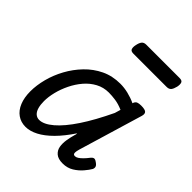

<svg xmlns="http://www.w3.org/2000/svg" viewBox="-216 -904 1054 1054"><g transform="rotate(45 311.5 -377.0)"><path d="M157 17Q121 17 94 -2Q67 -21 52.5 -56.5Q38 -92 38 -140Q38 -187 51.5 -239Q65 -291 92 -340.5Q119 -390 158 -430.5Q197 -471 247 -495Q297 -519 359 -519Q388 -519 419.5 -511.5Q451 -504 481 -490L482 -494Q487 -507 497 -511Q507 -515 524 -515Q554 -515 563 -506Q572 -497 566 -477L454 -103Q449 -85 449 -76Q449 -67 453 -64Q457 -61 462 -61Q472 -61 482 -67.5Q492 -74 504 -86Q516 -98 529 -115Q537 -125 545 -127Q553 -129 564 -121Q580 -111 583.5 -101.5Q587 -92 582 -81Q573 -65 553.5 -42Q534 -19 506.5 -2Q479 15 443 15Q408 15 390 -0.5Q372 -16 368 -39.5Q364 -63 368.5 -90.5Q373 -118 380 -142Q382 -146 382.5 -150Q383 -154 383 -159Q344 -100 305 -61Q266 -22 228.5 -2.5Q191 17 157 17ZM129 -155Q129 -127 135 -106Q141 -85 153.5 -74Q166 -63 183 -63Q218 -63 262 -100.5Q306 -138 353.5 -209.5Q401 -281 450 -384L460 -418Q428 -432 399.5 -436Q371 -440 348 -440Q307 -440 272.5 -421.5Q238 -403 211.5 -372Q185 -341 166.5 -303Q148 -265 138.5 -226.5Q129 -188 129 -155ZM292 -686Q272 -686 268 -698Q264 -710 268 -728Q272 -749 280.5 -760Q289 -771 307 -771H566Q586 -771 590 -759Q594 -747 590 -728Q585 -707 576.5 -696.5Q568 -686 550 -686Z"/></g></svg>

Font: Playwrite AU QLD
Style: Regular
Weight: 400
Designer: Veronika Burian, José Scaglione
Foundry: TypeTogether
Version: Version 1.002